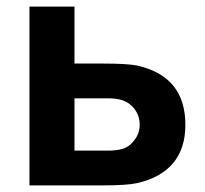

<svg xmlns="http://www.w3.org/2000/svg" viewBox="-20 -560 620 580"><path d="M69 0V-540H205V-368H292Q363 -368 394 -362Q540 -329.5 540 -183Q540 -111.5 503.2 -67.5Q466.5 -23.5 395 -7Q364.5 0 292 0ZM307 -105Q330.5 -105 349 -110Q370.5 -116 386.2 -136.8Q402 -157.5 402 -183Q402 -210.5 386 -231Q370 -251.5 347 -258Q329.5 -263 307 -263H205V-105Z"/></svg>

Font: Hauora ExtraBold
Style: Regular
Weight: 800
Designer: Wayne Shih
Foundry: WCYS
Version: Version 1.001